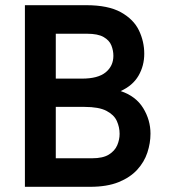

<svg xmlns="http://www.w3.org/2000/svg" viewBox="-20 -720 656 740"><path d="M76 0V-700H312Q397 -700 446 -672.8Q495 -645.5 515.5 -602.8Q536 -560 536 -513Q536 -466.5 513.8 -428.2Q491.5 -390 445 -369Q503.5 -349.5 531.8 -303.5Q560 -257.5 560 -205Q560 -168.5 548 -132Q536 -95.5 508.8 -65.8Q481.5 -36 437 -18Q392.5 0 327 0ZM195 -110H335Q376.5 -110 399.5 -124.2Q422.5 -138.5 431.8 -160.2Q441 -182 441 -204Q441 -230 430.2 -253.8Q419.5 -277.5 390.2 -292.8Q361 -308 306 -308H195ZM195 -417H296Q357.5 -417 387.2 -441.2Q417 -465.5 417 -505Q417 -525.5 409.2 -545Q401.5 -564.5 379.5 -577.2Q357.5 -590 315 -590H195Z"/></svg>

Font: Overpass Mono
Style: Bold
Weight: 700
Monospace: yes
Designer: Delve Withrington, Dave Bailey
Foundry: Delve Fonts LLC
Version: Version 4.000